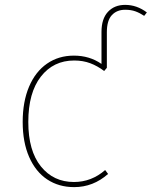

<svg xmlns="http://www.w3.org/2000/svg" viewBox="-20 -757 622 787"><path d="M582 -706 571 -692Q553 -704 535 -710.5Q517 -717 493 -717Q459 -717 438.5 -695Q418 -673 418 -625V-479L407 -466Q379 -487 349.5 -498Q320 -509 284 -509Q199 -509 147.5 -443Q96 -377 96 -257Q96 -139 147.5 -75Q199 -11 283 -11Q355 -11 411 -60L423 -44Q362 10 284 10Q221 10 173.5 -21.5Q126 -53 99.5 -113.5Q73 -174 73 -257Q73 -340 99 -401.5Q125 -463 172.5 -496Q220 -529 283 -529Q347 -529 396 -495V-626Q396 -680 422.5 -708.5Q449 -737 493 -737Q541 -737 582 -706Z"/></svg>

Font: Fira Sans Thin
Style: Regular
Weight: 100
Designer: bBox Type GmbH & Carrois Corporate GbR & Edenspiekermann AG
Foundry: bBox Type GmbH & Carrois Corporate GbR & Edenspiekermann AG
Version: Version 4.301